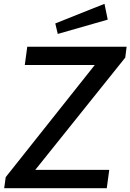

<svg xmlns="http://www.w3.org/2000/svg" viewBox="-20 -987 684 1007"><path d="M540 0 553 -96H165L637 -685L644 -742H123L110 -646H477L10 -58L2 0ZM270 -864 283 -809 545 -884 528 -967Z"/></svg>

Font: Cheyenne Sans Medium
Style: Italic
Weight: 500
Italic angle: -8.13011°
Designer: The Public Sans project authors (U.S. Web Design System), Libre Franklin designed by Pablo Impallari and Rodrigo Fuenzal
Foundry: The Cheyenne Sans Project Authors
Version: Version 2.007